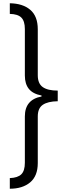

<svg xmlns="http://www.w3.org/2000/svg" viewBox="-20 -886 405 1174"><path d="M40 -866Q119 -865 165 -826Q211 -787 211 -707V-426Q211 -375 241.5 -353.5Q272 -332 333 -332V-267Q272 -266 241.5 -245Q211 -224 211 -174V111Q211 190 164.5 229Q118 268 40 268V203Q89 201 110.5 179.5Q132 158 132 109V-174Q132 -277 234 -296V-302Q181 -312 156.5 -342.5Q132 -373 132 -424V-708Q132 -757 110.5 -778.5Q89 -800 40 -801Z"/></svg>

Font: Noto Sans Telugu UI ExtraCondensed
Style: Regular
Weight: 400
Width: 2
Designer: Jelle Bosma - Monotype Design Team
Foundry: Monotype Imaging Inc.
Version: Version 2.005